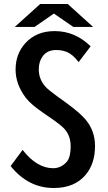

<svg xmlns="http://www.w3.org/2000/svg" viewBox="-20 -899 540 962"><path d="M181.2 -878.9H319.3L446.3 -764.2H347.2L250 -831.1L153.3 -764.2H54.2ZM93.3 -147.9Q164.6 -56.2 246.6 -56.2Q283.2 -56.2 311 -84.5Q334 -106.9 334 -166Q334 -221.2 300.3 -255.9Q281.2 -275.9 225.1 -314L200.2 -331.1Q134.8 -375.5 109.4 -408.7Q58.1 -476.6 58.1 -550.3Q58.1 -628.9 106.9 -682.6Q161.6 -743.2 253.9 -743.2Q356.4 -743.2 434.1 -667L374 -587.9Q344.7 -626 316.9 -637.7Q292 -648.4 261.2 -648.4Q217.3 -648.4 194.3 -617.7Q174.3 -590.8 174.3 -551.3Q174.3 -501.5 208.5 -463.9Q222.2 -448.7 267.1 -416L303.2 -390.1L312.5 -383.3Q383.3 -331.5 410.2 -298.3Q456.1 -242.2 456.1 -168Q456.1 -80.1 410.6 -24.9Q355 43 249.5 43Q121.6 43 33.2 -66.9Z"/></svg>

Font: BIZ UDGothic
Style: Bold
Weight: 700
Monospace: yes
Designer: TypeBank Co., Ltd.
Foundry: Morisawa Inc.
Version: Version 1.05